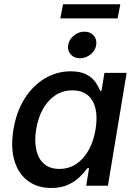

<svg xmlns="http://www.w3.org/2000/svg" viewBox="-20 -890 652 920"><path d="M225.6 10.7Q159.2 10.7 113.5 -23.4Q67.9 -57.6 49.1 -120.4Q30.3 -183.1 44.4 -269.5Q59.1 -357.4 99.1 -419.4Q139.2 -481.4 196 -514.9Q252.9 -548.3 318.8 -548.3Q366.2 -548.3 394.8 -532.7Q423.3 -517.1 438.2 -495.4Q453.1 -473.6 460.4 -454.6H466.3L480.5 -541H586.9L497.1 0H393.1L406.7 -84H398.9Q384.3 -64 361.8 -42Q339.4 -20 305.9 -4.6Q272.5 10.7 225.6 10.7ZM264.6 -80.6Q310.1 -80.6 345.7 -104.5Q381.3 -128.4 405 -171.1Q428.7 -213.9 438 -270.5Q447.3 -327.1 437.7 -368.9Q428.2 -410.6 400.4 -433.8Q372.6 -457 327.1 -457Q280.3 -457 244.4 -432.9Q208.5 -408.7 185.3 -366.7Q162.1 -324.7 153.3 -270.5Q144.5 -215.8 153.8 -172.6Q163.1 -129.4 190.9 -105Q218.8 -80.6 264.6 -80.6ZM363.3 -610.8Q335.4 -610.8 318.8 -629.4Q302.2 -647.9 306.6 -674.3Q311 -701.2 334 -719.7Q356.9 -738.3 384.3 -738.3Q412.6 -738.3 429 -719.7Q445.3 -701.2 440.9 -674.3Q437 -647.9 414.1 -629.4Q391.1 -610.8 363.3 -610.8ZM556.6 -869.6 543.5 -801.8H269L282.2 -869.6Z"/></svg>

Font: Inter 17pt Medium
Style: Italic
Weight: 500
Italic angle: -9.3988°
Version: Version 4.001;git-66647c0bb